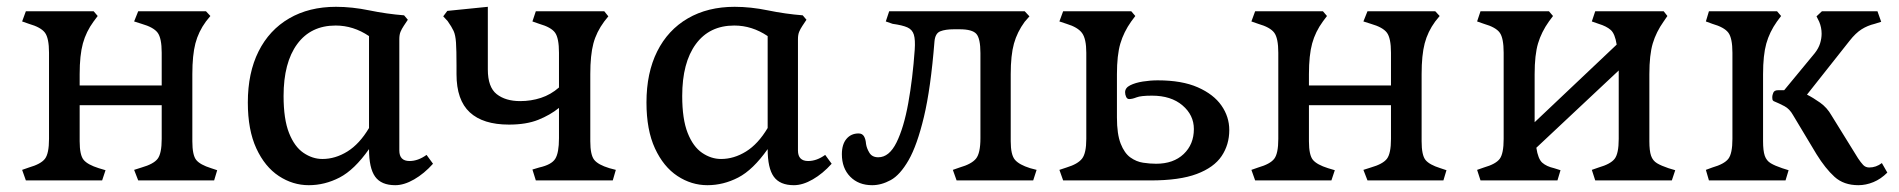

<svg xmlns="http://www.w3.org/2000/svg" viewBox="-20 -530 5579 564"><path d="M56 0 45 -31 65 -38Q100 -48 112 -63.5Q124 -79 124 -122V-375Q124 -418 112 -434Q100 -450 65 -460L45 -467L56 -497H255L267 -483L255 -467Q233 -437 223.5 -402.5Q214 -368 214 -312V-279H455V-375Q455 -418 443 -434Q431 -450 396 -460L374 -467L386 -497H585L598 -483L585 -467Q563 -437 554 -402.5Q545 -368 545 -312V-115Q545 -74 556.5 -60Q568 -46 600 -36L618 -30L609 0H386L374 -31L396 -38Q431 -48 443 -63.5Q455 -79 455 -122V-221H214V-115Q214 -74 226 -60Q238 -46 270 -36L290 -30L280 0Z M887 14Q840 14 799 -13Q758 -40 733 -94Q708 -148 708 -229Q708 -316 739.5 -379Q771 -442 829.5 -476Q888 -510 967 -510Q1014 -510 1065 -499.5Q1116 -489 1167 -485L1178 -472L1166 -454Q1160 -445 1156.5 -436.5Q1153 -428 1153 -415V-88Q1153 -57 1183 -57Q1208 -57 1233 -75L1252 -49Q1226 -20 1196.5 -3Q1167 14 1141 14Q1100 14 1082 -11Q1064 -36 1064 -92Q1021 -31 977.5 -8.5Q934 14 887 14ZM927 -63Q965 -63 1000.5 -85Q1036 -107 1064 -154V-424Q1018 -455 966 -455Q893 -455 853 -400.5Q813 -346 813 -248Q813 -180 829 -139.5Q845 -99 871.5 -81Q898 -63 927 -63Z M1554 0 1544 -32 1564 -38Q1600 -46 1611 -63.5Q1622 -81 1622 -124V-213Q1596 -192 1561 -178Q1526 -164 1475 -164Q1399 -164 1360 -200Q1321 -236 1321 -312V-337Q1321 -383 1319.5 -405Q1318 -427 1312.5 -439Q1307 -451 1295 -468L1282 -482L1294 -498L1413 -510V-326Q1413 -274 1439 -253.5Q1465 -233 1508 -233Q1540 -233 1569 -242.5Q1598 -252 1622 -273V-375Q1622 -418 1610.5 -434Q1599 -450 1564 -460L1544 -467L1554 -497H1755L1767 -482L1755 -467Q1732 -436 1723 -402Q1714 -368 1714 -312V-115Q1714 -75 1725.5 -60.5Q1737 -46 1770 -36L1789 -31L1780 0Z M2058 14Q2011 14 1970 -13Q1929 -40 1904 -94Q1879 -148 1879 -229Q1879 -316 1910.5 -379Q1942 -442 2000.5 -476Q2059 -510 2138 -510Q2185 -510 2236 -499.5Q2287 -489 2338 -485L2349 -472L2337 -454Q2331 -445 2327.5 -436.5Q2324 -428 2324 -415V-88Q2324 -57 2354 -57Q2379 -57 2404 -75L2423 -49Q2397 -20 2367.5 -3Q2338 14 2312 14Q2271 14 2253 -11Q2235 -36 2235 -92Q2192 -31 2148.5 -8.5Q2105 14 2058 14ZM2098 -63Q2136 -63 2171.5 -85Q2207 -107 2235 -154V-424Q2189 -455 2137 -455Q2064 -455 2024 -400.5Q1984 -346 1984 -248Q1984 -180 2000 -139.5Q2016 -99 2042.5 -81Q2069 -63 2098 -63Z M2542 14Q2502 14 2477.5 -11Q2453 -36 2453 -77Q2453 -106 2466.5 -122Q2480 -138 2502 -138Q2513 -138 2518 -129.5Q2523 -121 2524 -107Q2526 -94 2534 -81Q2542 -68 2560 -68Q2592 -68 2613.5 -111.5Q2635 -155 2648 -227Q2661 -299 2667 -384Q2669 -413 2664.5 -428Q2660 -443 2645.5 -449.5Q2631 -456 2602 -460L2582 -467L2592 -497H2990L3004 -482L2990 -466Q2968 -436 2958.5 -402Q2949 -368 2949 -312V-115Q2949 -75 2961.5 -60.5Q2974 -46 3006 -36L3025 -31L3015 0H2790L2779 -31L2799 -38Q2834 -48 2847 -64Q2860 -80 2860 -124V-374Q2860 -417 2848 -430.5Q2836 -444 2799 -444H2782Q2757 -444 2742 -438Q2727 -432 2725 -408Q2714 -270 2694 -186.5Q2674 -103 2649 -59.5Q2624 -16 2596.5 -1Q2569 14 2542 14Z M3103 0 3092 -31 3113 -38Q3146 -48 3158.5 -64Q3171 -80 3171 -122V-375Q3171 -416 3158.5 -433Q3146 -450 3113 -460L3092 -467L3103 -497H3303L3315 -483L3303 -467Q3281 -436 3271 -402Q3261 -368 3261 -312V-185Q3261 -136 3272 -108Q3283 -80 3300.5 -67.5Q3318 -55 3338 -52Q3358 -49 3376 -49Q3427 -49 3457 -77.5Q3487 -106 3487 -151Q3487 -192 3453.5 -220.5Q3420 -249 3364 -249Q3331 -249 3318.5 -244Q3306 -239 3297 -239Q3291 -239 3288 -245.5Q3285 -252 3285 -259Q3285 -272 3300 -279.5Q3315 -287 3337 -290.5Q3359 -294 3381 -294Q3452 -294 3498.5 -273.5Q3545 -253 3568 -220Q3591 -187 3591 -148Q3591 -105 3568.5 -71.5Q3546 -38 3495.5 -19Q3445 0 3360 0Z M3667 0 3656 -31 3676 -38Q3711 -48 3723 -63.5Q3735 -79 3735 -122V-375Q3735 -418 3723 -434Q3711 -450 3676 -460L3656 -467L3667 -497H3866L3878 -483L3866 -467Q3844 -437 3834.5 -402.5Q3825 -368 3825 -312V-279H4066V-375Q4066 -418 4054 -434Q4042 -450 4007 -460L3985 -467L3997 -497H4196L4209 -483L4196 -467Q4174 -437 4165 -402.5Q4156 -368 4156 -312V-115Q4156 -74 4167.5 -60Q4179 -46 4211 -36L4229 -30L4220 0H3997L3985 -31L4007 -38Q4042 -48 4054 -63.5Q4066 -79 4066 -122V-221H3825V-115Q3825 -74 3837 -60Q3849 -46 3881 -36L3901 -30L3891 0Z M4329 0 4319 -31 4339 -38Q4374 -48 4385.5 -63.5Q4397 -79 4397 -122V-375Q4397 -418 4385.5 -434Q4374 -450 4339 -460L4319 -467L4329 -497H4530L4542 -483L4530 -467Q4508 -436 4498 -402.5Q4488 -369 4488 -312V-171L4729 -399Q4724 -431 4711.5 -442Q4699 -453 4676 -460L4656 -467L4666 -497H4867L4878 -483L4867 -467Q4845 -436 4835 -402.5Q4825 -369 4825 -312V-115Q4825 -87 4830 -72.5Q4835 -58 4847.5 -50.5Q4860 -43 4881 -36L4901 -30L4891 0H4666L4656 -31L4676 -38Q4711 -48 4723 -63.5Q4735 -79 4735 -122V-323L4493 -96Q4498 -63 4510.5 -52Q4523 -41 4545 -36L4564 -30L4555 0Z M5439 14Q5396 14 5369 -10.5Q5342 -35 5316 -77L5247 -192Q5237 -210 5222 -218Q5207 -226 5190 -233Q5187 -235 5186.5 -238Q5186 -241 5186 -245Q5186 -250 5189 -257.5Q5192 -265 5203 -265H5221L5311 -374Q5322 -388 5326.5 -402.5Q5331 -417 5331 -431Q5331 -449 5324 -466L5316 -482L5332 -497H5495L5506 -466L5487 -460Q5466 -455 5448.5 -444Q5431 -433 5413 -410L5288 -252Q5306 -243 5326.5 -228.5Q5347 -214 5360 -191L5438 -65Q5446 -53 5453 -45.5Q5460 -38 5471 -38Q5491 -38 5508 -51L5524 -23Q5505 -4 5483 5Q5461 14 5439 14ZM5000 0 4991 -31 5010 -38Q5045 -48 5057 -63.5Q5069 -79 5069 -122V-375Q5069 -418 5057 -434Q5045 -450 5010 -460L4991 -467L5000 -497H5200L5212 -483L5200 -467Q5178 -436 5168.5 -402Q5159 -368 5159 -312V-115Q5159 -87 5164 -72.5Q5169 -58 5181.5 -50.5Q5194 -43 5215 -36L5234 -30L5225 0Z"/></svg>

Font: Gabriela
Style: Regular
Weight: 400
Designer: Eduardo Rodriguez Tunni
Foundry: Eduardo Rodriguez Tunni
Version: Version 2.001;gftools[0.9.26]